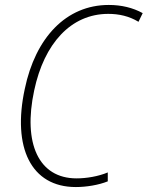

<svg xmlns="http://www.w3.org/2000/svg" viewBox="-20 -745 596 775"><path d="M286 10C328 10 378 2 415 -13V-49C377 -33 329 -25 289 -25C136 -25 72 -166 118 -380C158 -569 266 -689 417 -689C460 -689 501 -680 539 -657L556 -692C516 -714 470 -725 419 -725C247 -725 123 -593 80 -386C29 -150 105 10 286 10Z"/></svg>

Font: Noto Sans SemiCondensed ExtraLight
Style: Italic
Weight: 200
Width: 4
Italic angle: -12°
Designer: Monotype Design Team
Foundry: Monotype Imaging Inc.
Version: Version 2.013